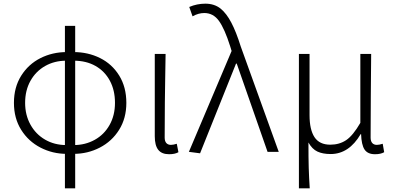

<svg xmlns="http://www.w3.org/2000/svg" viewBox="-20 -828 2157 1047"><path d="M56 -267Q56 -352 95.5 -415Q135 -478 200.5 -511Q266 -544 343 -544L341 -497Q277 -497 226 -468Q175 -439 146 -387Q117 -335 117 -267Q117 -201 146 -148.5Q175 -96 226 -66.5Q277 -37 341 -37L343 11Q267 11 201 -23Q135 -57 95.5 -120Q56 -183 56 -267ZM607 -267Q607 -336 579 -388Q551 -440 500.5 -468.5Q450 -497 383 -497L382 -544Q460 -544 525.5 -511.5Q591 -479 630 -416Q669 -353 669 -267Q669 -183 629.5 -120Q590 -57 524 -23Q458 11 382 11L383 -37Q445 -37 496.5 -65.5Q548 -94 577.5 -146.5Q607 -199 607 -267ZM334 -687H390V199H334Z M824 -85V-534H883L881 -411Q880 -353 879 -269.5Q878 -186 878 -78Q878 -58 887 -48Q896 -38 912 -38Q925 -38 944 -44L953 2Q934 13 902 13Q862 13 843 -11Q824 -35 824 -85Z M1010 0 1243 -550 1235 -576Q1205 -671 1174 -714Q1143 -757 1094 -757Q1062 -757 1030 -739L1012 -790Q1054 -808 1100 -808Q1149 -808 1183 -781Q1215 -755 1241.5 -704.5Q1268 -654 1293 -574L1500 0H1439L1271 -481H1267L1071 8Z M1610 -534H1668V-200Q1668 -121 1695 -80Q1722 -39 1781 -39Q1831 -39 1868 -64Q1905 -89 1945 -158V-534H2004Q2004 -446 2002 -300L2001 -78Q2001 -58 2010 -48Q2019 -38 2035 -38Q2048 -38 2067 -44L2075 2Q2056 13 2025 13Q1985 13 1968 -12.5Q1951 -38 1949 -97H1947Q1883 12 1783 12Q1740 12 1711 -1.5Q1682 -15 1662 -51Q1662 35 1663.5 86.5Q1665 138 1669 199H1610Z"/></svg>

Font: Merged Yaku Han JP Light
Style: Regular
Weight: 300
Designer: Ryoko NISHIZUKA 西塚涼子 (kana, bopomofo & ideographs); Paul D. Hunt (Latin, Greek & Cyrillic); Sandoll Communications 산돌커뮤니
Foundry: Adobe
Version: Version 2.004